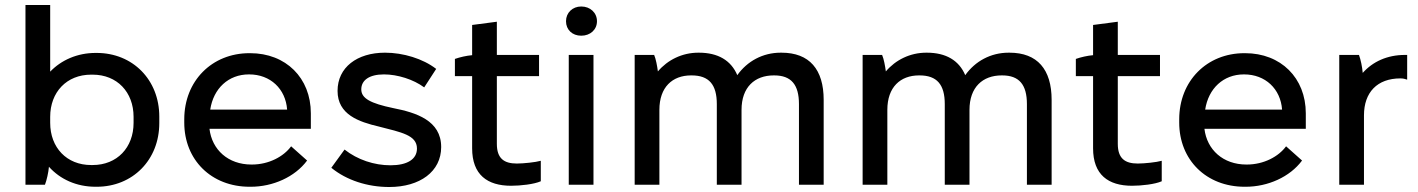

<svg xmlns="http://www.w3.org/2000/svg" viewBox="-20 -740 5681 769"><path d="M363 8H367C512 8 618 -100 618 -247V-273C618 -420 512 -528 367 -528H363C289 -528 225 -499 181 -453V-720H82V0H160C167 -18 174 -49 176 -72C221 -22 286 8 363 8ZM345 -79C247 -79 181 -149 181 -248V-272C181 -371 247 -441 345 -441H351C449 -441 515 -371 515 -272V-248C515 -149 449 -79 351 -79Z M980 8H984C1073 8 1161 -31 1210 -97L1146 -154C1116 -113 1057 -81 989 -81H987C894 -81 829 -140 819 -224H1225V-286C1225 -428 1125 -527 982 -527H979C829 -527 718 -416 718 -262V-249C718 -100 826 8 980 8ZM822 -301C835 -386 895 -442 977 -442H978C1063 -442 1124 -384 1130 -301Z M1539 9C1662 9 1747 -53 1747 -151C1747 -258 1646 -289 1555 -307C1464 -326 1427 -346 1427 -382C1427 -418 1458 -442 1518 -442C1572 -442 1636 -422 1679 -390L1727 -464C1674 -505 1595 -529 1522 -529C1410 -529 1332 -470 1332 -376C1332 -281 1417 -252 1498 -233C1587 -210 1650 -199 1650 -145C1650 -102 1611 -78 1544 -78C1479 -78 1412 -100 1360 -141L1307 -68C1368 -18 1452 9 1539 9Z M2027 4C2065 4 2119 -2 2146 -14V-96C2125 -90 2076 -85 2050 -85C1999 -85 1970 -105 1970 -164V-435H2139V-520H1970V-653L1871 -640V-519C1848 -517 1822 -511 1802 -504V-435H1871V-146C1871 -40 1932 4 2027 4Z M2308 -597C2344 -597 2371 -621 2371 -655C2371 -689 2344 -714 2308 -714C2273 -714 2247 -689 2247 -655C2247 -621 2272 -597 2308 -597ZM2258 0H2357V-520H2258Z M2522 0H2621V-300C2621 -391 2673 -438 2748 -438H2750C2820 -438 2851 -401 2851 -323V0H2950V-300C2950 -391 3003 -438 3079 -438H3081C3149 -438 3180 -401 3180 -323V0H3279V-340C3279 -462 3222 -529 3110 -529H3107C3035 -529 2973 -495 2933 -439C2908 -498 2856 -529 2779 -529H2777C2712 -529 2654 -500 2615 -454C2612 -476 2607 -504 2600 -520H2522Z M3435 0H3534V-300C3534 -391 3586 -438 3661 -438H3663C3733 -438 3764 -401 3764 -323V0H3863V-300C3863 -391 3916 -438 3992 -438H3994C4062 -438 4093 -401 4093 -323V0H4192V-340C4192 -462 4135 -529 4023 -529H4020C3948 -529 3886 -495 3846 -439C3821 -498 3769 -529 3692 -529H3690C3625 -529 3567 -500 3528 -454C3525 -476 3520 -504 3513 -520H3435Z M4514 4C4552 4 4606 -2 4633 -14V-96C4612 -90 4563 -85 4537 -85C4486 -85 4457 -105 4457 -164V-435H4626V-520H4457V-653L4358 -640V-519C4335 -517 4309 -511 4289 -504V-435H4358V-146C4358 -40 4419 4 4514 4Z M4965 8H4969C5058 8 5146 -31 5195 -97L5131 -154C5101 -113 5042 -81 4974 -81H4972C4879 -81 4814 -140 4804 -224H5210V-286C5210 -428 5110 -527 4967 -527H4964C4814 -527 4703 -416 4703 -262V-249C4703 -100 4811 8 4965 8ZM4807 -301C4820 -386 4880 -442 4962 -442H4963C5048 -442 5109 -384 5115 -301Z M5344 0H5443V-278C5443 -370 5496 -426 5589 -426C5599 -426 5608 -424 5616 -421V-520H5607C5536 -520 5478 -493 5438 -448C5436 -472 5430 -501 5423 -520H5344Z"/></svg>

Font: Fixel Display Medium
Style: Regular
Weight: 500
Designer: AlfaBravo + MacPaw
Foundry: Kyrylo Tkachov, Marchela Mozhyna, Serhii Makarenko, Maria Weinstein, Zakhar Kryvoshyya
Version: Version 1.211